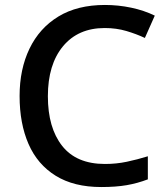

<svg xmlns="http://www.w3.org/2000/svg" viewBox="-20 -744 675 774"><path d="M402 -631Q295 -631 234 -557.5Q173 -484 173 -356Q173 -229 230.5 -156Q288 -83 403 -83Q449 -83 491.5 -92Q534 -101 576 -114V-21Q534 -5 490.5 2.5Q447 10 388 10Q278 10 204.5 -35.5Q131 -81 95 -163.5Q59 -246 59 -357Q59 -465 99 -548Q139 -631 215.5 -677.5Q292 -724 403 -724Q457 -724 509 -713Q561 -702 604 -681L564 -591Q530 -607 489.5 -619Q449 -631 402 -631Z"/></svg>

Font: Noto Sans Thai Looped Medium
Style: Regular
Weight: 500
Designer: Sasikarn Vongin, Ben Mitchell
Foundry: The Fontpad Ltd
Version: Version 1.001; ttfautohint (v1.8.4.7-5d5b)